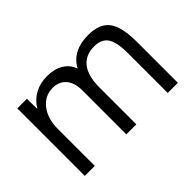

<svg xmlns="http://www.w3.org/2000/svg" viewBox="-88 -788 1046 1046"><g transform="rotate(-45 434.5 -265.0)"><path d="M84 0V-520H158L159 -443H161Q186 -485 227.5 -507.5Q269 -530 323 -530Q377 -530 415.5 -507.5Q454 -485 469 -443H471Q495 -487 537.5 -508.5Q580 -530 640 -530Q726 -530 763.5 -481Q801 -432 801 -316V0H723V-306Q723 -391 699 -427Q675 -463 618 -463Q551 -463 516 -417.5Q481 -372 481 -284V0H404V-340Q404 -398 376 -430.5Q348 -463 299 -463Q238 -463 199.5 -413.5Q161 -364 161 -284V0Z"/></g></svg>

Font: M PLUS 2 Thin
Style: Regular
Weight: 400
Version: Version 1.001